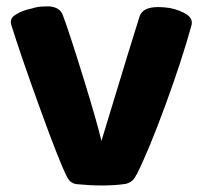

<svg xmlns="http://www.w3.org/2000/svg" viewBox="-20 -522 630 598"><path d="M405.3 22.5H404.3Q395.5 44.9 371.1 50.8Q336.9 55.7 296.9 55.7Q261.7 55.7 221.7 51.8Q199.2 50.8 188.5 28.3Q166 -14.6 105 -183.1Q43.9 -351.6 14.6 -446.3Q13.7 -450.2 13.7 -453.1Q13.7 -467.8 29.3 -476.6Q47.9 -489.3 81.1 -496.1Q98.6 -502 121.1 -502Q127.9 -502 134.8 -502Q167 -499 175.8 -474.6Q195.3 -422.9 239.3 -280.8Q283.2 -138.7 295.9 -83Q402.3 -433.6 415 -471.7Q424.8 -500 472.7 -500Q488.3 -500 508.8 -497.1Q542 -490.2 562 -476.6Q582 -462.9 576.2 -442.4Q546.9 -335.9 495.6 -195.8Q444.3 -55.7 405.3 22.5Z"/></svg>

Font: Gen Jyuu GothicX Heavy
Style: Bold
Weight: 900
Designer: [Source Han Sans]
Ryoko NISHIZUKA  (kana & ideographs); Paul D. Hunt (Latin, Greek & Cyrillic); Wenlong ZHANG  (bopomofo
Version: Version 1.002.20150607